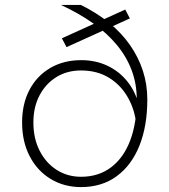

<svg xmlns="http://www.w3.org/2000/svg" viewBox="-20 -750 690 782"><path d="M228 -730H309Q374 -698 424.5 -657Q475 -616 509.5 -566.5Q544 -517 562 -461.5Q580 -406 580 -345Q580 -237 548 -157Q516 -77 455.5 -32.5Q395 12 310 12Q241 12 186.5 -21Q132 -54 101 -113.5Q70 -173 70 -251Q70 -327 100 -384Q130 -441 184.5 -473Q239 -505 311 -505Q369 -505 417 -482.5Q465 -460 498.5 -418.5Q532 -377 546 -320L536 -234Q531 -299 502 -351Q473 -403 424.5 -433Q376 -463 310 -463Q253 -463 209.5 -436Q166 -409 141 -361.5Q116 -314 116 -251Q116 -186 141.5 -136Q167 -86 211 -58Q255 -30 310 -30Q382 -30 433 -69Q484 -108 510.5 -178.5Q537 -249 537 -345Q537 -409 516 -464.5Q495 -520 455 -568Q415 -616 358 -656Q301 -696 228 -730ZM251 -558 232 -594 490 -711 509 -675Z"/></svg>

Font: Azeret Mono Thin Thin
Style: Regular
Weight: 250
Version: Version 1.002